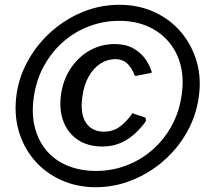

<svg xmlns="http://www.w3.org/2000/svg" viewBox="-20 -772 870 802"><path d="M380 10Q301 10 235 -20Q169 -50 123.5 -103Q78 -156 58 -226Q38 -296 49 -377Q60 -454 99 -522.5Q138 -591 197 -642.5Q256 -694 328 -723Q400 -752 479 -752Q558 -752 624 -722Q690 -692 735.5 -638.5Q781 -585 801.5 -515Q822 -445 810 -365Q799 -287 760 -218.5Q721 -150 662 -99Q603 -48 530.5 -19Q458 10 380 10ZM382 -58Q447 -58 507 -80.5Q567 -103 615.5 -145Q664 -187 696.5 -245.5Q729 -304 739 -377Q749 -446 733.5 -503Q718 -560 681.5 -601Q645 -642 593.5 -663.5Q542 -685 478 -685Q412 -685 351.5 -662Q291 -639 243 -596.5Q195 -554 163 -495.5Q131 -437 121 -365Q111 -295 126 -238Q141 -181 176.5 -140.5Q212 -100 264.5 -79Q317 -58 382 -58ZM459 -588Q503 -588 534 -571.5Q565 -555 584.5 -529Q604 -503 613 -474Q615 -471 614 -469.5Q613 -468 609 -467L548 -455Q545 -454 542 -458Q539 -462 538 -468Q527 -493 509 -509Q491 -525 462 -525Q428 -525 399 -506Q370 -487 350.5 -452.5Q331 -418 324 -368Q314 -297 339 -259.5Q364 -222 414 -222Q453 -222 482 -244Q511 -266 533 -299Q535 -300 537.5 -298.5Q540 -297 544 -295L584 -282Q591 -280 589 -265Q576 -247 558.5 -228.5Q541 -210 518.5 -194Q496 -178 468 -169Q440 -160 407 -160Q348 -160 306 -187.5Q264 -215 245 -264.5Q226 -314 235 -378Q244 -440 276 -487.5Q308 -535 355.5 -561.5Q403 -588 459 -588Z"/></svg>

Font: Libre Franklin Thin Medium
Style: Italic
Weight: 500
Italic angle: -8°
Version: Version 3.000